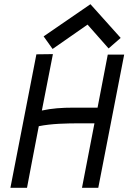

<svg xmlns="http://www.w3.org/2000/svg" viewBox="-20 -889 608 909"><path d="M408.2 -869.1 186.5 -716.8 229 -657.2 394.5 -772.5 494.1 -659.7 551.3 -709.5ZM230.5 -632.8 152.3 -631.8 29.3 0H107.9C125 -88.4 130.9 -124 163.6 -291.5C223.6 -303.7 293 -305.2 364.3 -305.2H427.2L368.2 0H445.3L567.9 -630.4H490.2C475.1 -551.3 467.8 -513.2 441.9 -379.4H330.6C272 -379.4 225.1 -376 178.2 -365.7Z"/></svg>

Font: Fantasque Sans Mono
Style: RegItalic
Weight: 400
Italic angle: -11°
Monospace: yes
Designer: Jany Belluz
Version: Version 1.6.3